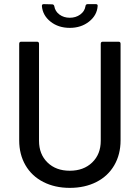

<svg xmlns="http://www.w3.org/2000/svg" viewBox="-20 -902 677 930"><path d="M73 -222V-690Q73 -700 83 -700H159Q169 -700 169 -690V-220Q169 -155 210 -115Q251 -75 318 -75Q385 -75 426.5 -115Q468 -155 468 -220V-690Q468 -700 478 -700H554Q564 -700 564 -690V-222Q564 -154 533.5 -101.5Q503 -49 447 -20.5Q391 8 318 8Q246 8 190 -20.5Q134 -49 103.5 -101.5Q73 -154 73 -222ZM183 -872V-874Q183 -882 192 -882L232 -881Q241 -881 243 -872Q247 -847 268 -831.5Q289 -816 318 -816Q347 -816 368.5 -831.5Q390 -847 394 -872Q395 -882 405 -882H444Q454 -882 453 -873Q450 -828 411.5 -797.5Q373 -767 318 -767Q263 -767 225 -797Q187 -827 183 -872Z"/></svg>

Font: BarlowMedium
Style: Regular
Weight: 500
Designer: Jeremy Tribby
Foundry: Tribby Type
Version: Version 1.422